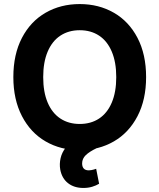

<svg xmlns="http://www.w3.org/2000/svg" viewBox="-20 -737 793 955"><path d="M376.5 9.8Q281.9 9.8 206.9 -33.6Q132 -76.9 89.2 -159.4Q46.4 -241.9 46.4 -353.5Q46.4 -466.6 89.2 -548.7Q132 -630.7 206.9 -673.7Q281.9 -716.8 376.5 -716.8Q471.2 -716.8 546.2 -673.7Q621.1 -630.7 663.9 -548.7Q706.7 -466.6 706.7 -353.5Q706.7 -241.4 663.9 -159.1Q621.1 -76.9 546.2 -33.6Q471.2 9.8 376.5 9.8ZM376.5 -586.7Q321.5 -586.7 280.5 -559.8Q239.5 -532.9 217.2 -480.4Q194.9 -428 194.9 -353.5Q194.9 -279 217.2 -226.6Q239.5 -174.2 280.5 -147.3Q321.5 -120.4 376.5 -120.4Q432 -120.4 472.8 -147.3Q513.6 -174.2 535.9 -226.6Q558.2 -279 558.2 -353.5Q558.2 -428 535.9 -480.4Q513.6 -532.9 472.8 -559.8Q432 -586.7 376.5 -586.7ZM279.7 106.6Q274.8 78.5 281.4 49.8Q288 21.1 306.7 -2.5Q325.4 -26.2 355.1 -39.6L461.5 -0.4Q424.9 17.1 406.7 34.6Q388.5 52.1 388.5 76Q388.5 92.6 396.8 101.5Q405.1 110.4 421.8 110.4Q428.4 110.4 434.8 109Q441.3 107.6 446.9 106.2Q453.2 103.8 458.3 102.5L473 176.9Q458.7 185.7 438.8 191.8Q418.8 197.9 394.8 197.9Q348.7 197.9 318.3 174Q287.9 150.1 279.7 106.6Z"/></svg>

Font: Pretendard GOV Variable
Style: Regular
Weight: 400
Designer: Base glyphs from Inter by Rasmus Andersson; Hangul glyphs from Noto Sans CJK(Source Han Sans) by Jang Soo-young and Kang
Foundry: Kil Hyung-jin
Version: Version 1.307;Glyphs 3.2 (3192)